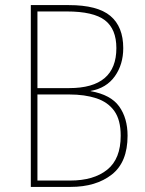

<svg xmlns="http://www.w3.org/2000/svg" viewBox="-20 -734 570 754"><path d="M101 0V-714H250Q363 -714 413.5 -671.5Q464 -629 464 -545Q464 -481 431 -434.5Q398 -388 336 -377V-376Q415 -362 448 -316Q481 -270 481 -201Q481 -97 419 -48.5Q357 0 257 0ZM127 -388H252Q437 -388 437 -545Q437 -620 392 -654.5Q347 -689 242 -689H127ZM127 -25H256Q348 -25 401 -67.5Q454 -110 454 -201Q454 -263 429 -298Q404 -333 358.5 -348Q313 -363 252 -363H127Z"/></svg>

Font: Noto Sans Mono Condensed Thin
Style: Regular
Weight: 100
Width: 3
Designer: Monotype Design Team
Foundry: Monotype Imaging Inc.
Version: Version 2.014; ttfautohint (v1.8.4.7-5d5b)